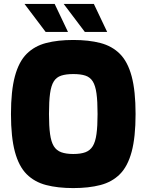

<svg xmlns="http://www.w3.org/2000/svg" viewBox="-20 -954 748 980"><path d="M354 6Q275 6 215.5 -9.5Q156 -25 116 -65Q76 -105 56 -179.5Q36 -254 36 -372Q36 -490 56 -564.5Q76 -639 116 -679Q156 -719 215.5 -734.5Q275 -750 354 -750Q433 -750 492.5 -734.5Q552 -719 592 -679Q632 -639 652 -564.5Q672 -490 672 -372Q672 -254 652 -179.5Q632 -105 592 -65Q552 -25 492.5 -9.5Q433 6 354 6ZM354 -168Q392 -168 416 -177Q440 -186 453.5 -208Q467 -230 472.5 -270Q478 -310 478 -372Q478 -437 472.5 -477Q467 -517 453.5 -538.5Q440 -560 416 -568Q392 -576 354 -576Q317 -576 292.5 -568Q268 -560 254.5 -538.5Q241 -517 235.5 -477Q230 -437 230 -372Q230 -310 235.5 -270Q241 -230 254.5 -208Q268 -186 292.5 -177Q317 -168 354 -168ZM413 -791 305 -934H459L527 -791ZM213 -791 105 -934H259L327 -791Z"/></svg>

Font: Exo Thin Black
Style: Regular
Weight: 900
Version: Version 2.000